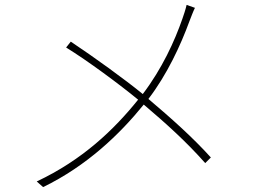

<svg xmlns="http://www.w3.org/2000/svg" viewBox="-20 -753 1040 784"><path d="M742 -733C738 -715 730 -691 725 -677C693 -585 642 -473 563 -369C491 -428 361 -522 269 -583L250 -559C338 -505 470 -407 544 -346C446 -224 317 -100 130 -12L156 11C335 -76 469 -205 567 -326C659 -248 741 -174 818 -87L841 -110C766 -193 677 -272 586 -349C662 -448 718 -569 753 -665C760 -683 769 -707 776 -721Z"/></svg>

Font: Source Han Sans CN ExtraLight
Style: Regular
Weight: 250
Designer: Ryoko NISHIZUKA (kana & ideographs); Paul D. Hunt (Latin, Greek & Cyrillic); Wenlong ZHANG (bopomofo); Sandoll Communica
Foundry: Adobe Systems Incorporated
Version: Version 1.004;PS 1.004;hotconv 16.6.51;makeotf.lib2.5.65220